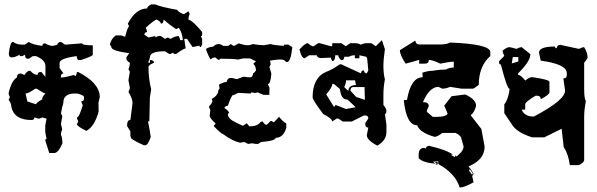

<svg xmlns="http://www.w3.org/2000/svg" viewBox="-20 -640 2707 870"><path d="M38.6 -450.2Q58.1 -438 74.7 -438H93.3L110.8 -450.2Q125.5 -438 171.4 -432.1Q173.8 -443.8 183.6 -443.8Q203.6 -432.1 219.7 -432.1L238.8 -437Q244.1 -450.2 256.3 -450.2L274.4 -438H280.3L352.1 -443.8Q352.1 -434.6 400.4 -434.6V-392.1Q400.4 -385.3 345.7 -367.7H339.8Q327.6 -367.7 327.6 -385.7Q250 -375.5 250 -355V-332L267.6 -307.1Q255.9 -305.2 255.9 -295.4V-289.1H261.7Q273.9 -289.1 316.9 -300.8Q316.9 -295.4 322.8 -295.4Q328.6 -306.6 328.6 -313.5H334.5Q432.1 -263.7 432.1 -199.7L426.3 -175.3L426.8 -133.8Q408.2 -66.4 371.1 -46.9Q328.6 -67.9 328.6 -77.6L334.5 -89.8Q328.6 -101.6 328.6 -107.9Q338.9 -108.9 355 -163.1Q348.6 -174.8 348.6 -181.2Q360.8 -181.2 360.8 -193.8V-199.7Q360.8 -208 330.6 -216.3H312Q267.1 -212.9 267.1 -175.3Q267.1 -168.9 262.2 -156.7L256.3 -126.5L262.2 -114.3L256.3 -77.6L262.2 -53.2Q256.3 -42.5 256.3 -28.8Q262.7 -16.6 262.7 9.8Q244.1 53.2 226.1 53.2H203.1L185.1 -3.9Q185.1 -10.3 190.9 -10.3L185.1 -41V-71.3L190.9 -102.1L171.4 -107.9Q160.2 -102.1 153.3 -102.1Q141.6 -107.9 135.7 -107.9Q135.7 -96.2 123 -96.2Q43.5 -96.2 31.2 -156.7Q31.2 -172.4 19 -187.5L24.9 -199.7Q19 -211.9 19 -217.8Q31.7 -273.9 56.6 -289.1Q56.6 -307.1 74.7 -307.1Q86.4 -300.8 93.3 -300.8Q93.3 -309.6 110.8 -319.3H117.2Q132.8 -300.8 149.9 -300.8Q151.9 -313.5 161.6 -313.5H168L185.5 -291.5L186 -319.3V-340.3Q186 -367.7 143.6 -385.7H128.9L110.8 -374H105Q93.3 -374 93.3 -392.1L80.6 -385.7H74.7Q68.4 -385.7 68.4 -392.1Q48.8 -379.9 32.2 -379.9Q20 -379.9 20 -397.9Q25.9 -450.2 38.6 -450.2ZM139.2 -237.8Q108.9 -216.3 95.7 -216.3L104 -180.2L143.1 -167.5Q143.1 -173.8 170.9 -189.5Q170.9 -203.1 186.5 -216.3Q179.2 -216.3 147 -237.8Z M665 -620.1H684.1Q702.6 -609.9 783.7 -595.2Q783.7 -588.9 808.6 -576.7H814.9L834 -588.9L839.8 -576.7Q834 -565.4 834 -551.3Q854.5 -545.4 896 -495.1V-482.9Q896 -476.6 890.1 -476.6L896 -463.9V-439L890.1 -426.8Q883.8 -426.8 883.8 -433.1L852.5 -426.8L827.6 -463.9H814.9L821.3 -420.4Q812.5 -420.4 777.8 -395.5H771.5Q765.1 -395.5 765.1 -401.9L752.4 -395.5H746.6L727.5 -407.7Q659.2 -407.7 659.2 -380.4Q659.2 -373.5 652.8 -361.3V-355.5H659.2V-367.7H665Q677.7 -365.7 677.7 -355.5Q652.8 -345.7 652.8 -336.4Q652.8 -283.7 665 -235.8L659.2 -198.2Q659.2 -184.6 656.7 -90.3H650.4Q656.7 -62.5 663.1 -19.5Q650.4 18.1 638.2 18.1H631.8Q589.8 -0.5 574.2 -13.2L570.8 -25.4V-44.4L555.7 -69.3Q555.7 -96.7 570.8 -96.7L580.6 -173.3Q580.6 -192.4 562 -223.6Q568.4 -235.4 568.4 -242.2L562 -276.9L568.4 -314.5L562 -326.7Q568.4 -338.9 568.4 -355.5Q552.7 -364.7 552.7 -374V-380.4L565.4 -398.9Q484.4 -409.7 484.4 -426.8L478 -439Q483.4 -463.9 504.4 -479.5H529.3L546.9 -473.1Q559.1 -520.5 565.4 -520.5L559.1 -532.7Q595.2 -601.6 646.5 -601.6Q646.5 -610.4 665 -620.1ZM640.1 -514.2Q646.5 -502 646.5 -495.1Q634.3 -493.2 634.3 -482.9L652.8 -470.2L684.1 -476.6V-470.2L696.3 -476.6H709L727.5 -463.9L740.2 -470.2L752.4 -463.9Q772.9 -476.6 790 -476.6Q796.4 -464.4 796.4 -458H808.6Q805.2 -494.1 790 -514.2L777.8 -507.8Q751 -525.4 721.2 -551.3Q721.2 -532.7 709 -532.7Q709 -541.5 690.4 -551.3Q681.2 -551.3 640.1 -514.2Z M1062 -443.4Q1088.9 -435.1 1098.1 -435.1H1101.1Q1113.8 -435.1 1125 -440.4Q1156.7 -435.1 1175.8 -435.1Q1203.1 -440.4 1205.6 -440.4Q1221.7 -435.1 1265.6 -432.1Q1266.6 -438 1271.5 -438H1286.6Q1301.8 -426.8 1304.7 -426.8Q1297.4 -358.9 1280.8 -358.9H1277.3Q1267.1 -370.1 1256.3 -370.1H1241.7Q1232.4 -370.1 1203.6 -365.2Q1206.5 -350.6 1206.5 -348.1L1200.7 -336.9Q1200.7 -335.9 1209.5 -306.6Q1206.1 -258.8 1193.4 -258.8L1201.2 -242.2L1200.2 -210H1174.8L1146 -221.7L1139.6 -219.2H1133.8L1118.7 -221.7Q1118.7 -216.3 1112.8 -216.3Q1107.4 -216.3 1059.1 -219.2Q1039.1 -208.5 1033.7 -208.5Q1023.9 -195.3 1012.7 -161.1Q997.6 -157.7 997.6 -152.8V-149.9Q1016.6 -138.2 1018.6 -127.4Q1012.7 -126.5 1012.7 -122.1Q1012.7 -101.6 1048.3 -85.4Q1077.6 -70.3 1080.1 -70.3Q1082.5 -70.3 1098.1 -81.5L1109.9 -67.4Q1146 -67.4 1160.6 -86.9Q1166.5 -89.8 1169.9 -89.8Q1179.7 -74.2 1187.5 -74.2Q1189.5 -74.2 1205.6 -91.3H1211.9L1220.7 -85.4L1244.6 -110.8Q1257.8 -92.8 1277.3 -80.1V-60.5Q1263.7 -15.6 1229.5 -15.6Q1229.5 -2 1160.6 3.9Q1160.6 6.8 1148.9 12.2H1146Q1133.3 12.2 1122.1 9.3L1104 12.2L1088.9 3.9H1085.9Q1075.7 3.9 1070.8 6.8Q1035.6 1 990.2 -32.7Q983.4 -32.7 948.2 -68.8L957 -80.1Q930.2 -104.5 930.2 -116.2L933.1 -141.6Q927.2 -150.9 927.2 -158.2Q942.4 -172.9 942.4 -183.6Q939.5 -189 939.5 -191.9Q969.2 -208 969.2 -231L975.1 -239.3L972.2 -255.9Q981.9 -263.7 1008.3 -270Q1008.3 -281.2 1020 -286.6H1032.2L1053.2 -281.2L1083 -292.5Q1103.5 -289.6 1115.7 -289.6Q1123.5 -289.6 1127.9 -309.1Q1132.3 -309.1 1139.6 -320.3V-323.2Q1139.6 -339.4 1127.9 -351.1L1139.6 -362.3L1112.8 -375.5H1083Q1080.1 -375.5 1059.1 -370.1Q1037.6 -374 976.6 -374Q976.6 -368.7 970.7 -368.7Q968.8 -368.7 955.6 -379.9Q945.8 -379.9 934.6 -371.6Q930.2 -371.6 913.6 -415.5Q913.6 -424.3 946.8 -429.2Q957 -440.4 970.7 -440.4Q980.5 -440.4 991.7 -432.1H1014.2L1025.9 -440.4L1038.1 -432.1H1041Z M1710.4 -458 1724.1 -417Q1717.3 -370.1 1717.3 -341.8Q1717.3 -305.7 1724.1 -280.3Q1717.3 -244.6 1717.3 -212.4V-164.6Q1731 -147.9 1731 -137.2Q1731 -123.5 1724.1 -123.5L1731 -75.7V-41.5Q1731 -3.9 1689.9 20Q1642.1 -4.9 1642.1 -27.8L1648.9 -62Q1635.3 -62 1635.3 -75.7V-82.5L1648.9 -103Q1648.9 -116.7 1635.3 -116.7H1628.4L1574.2 -89.4H1533.2L1512.7 -103H1505.9L1485.4 -89.4Q1484.4 -103.5 1444.3 -123.5Q1396.5 -187.5 1396.5 -198.7Q1396.5 -288.1 1458 -314.5Q1483.4 -323.2 1519.5 -348.6H1526.4L1615.2 -307.6Q1617.2 -321.3 1628.4 -321.3Q1630.9 -307.6 1642.1 -307.6L1648.9 -321.3L1644 -371.1Q1644 -384.8 1630.4 -384.8L1608.4 -389.6V-376H1587.9V-389.6Q1572.3 -389.6 1560.5 -382.8H1540Q1540 -367.2 1526.4 -367.2Q1512.7 -378.9 1512.7 -389.6H1499Q1499 -363.3 1485.4 -363.3Q1478.5 -376.5 1478.5 -378.9L1435.5 -377Q1418.5 -377 1415 -389.6H1380.9L1360.4 -376Q1346.7 -376 1336.9 -416Q1362.8 -444.3 1374 -444.3L1394.5 -430.7H1401.4L1421.9 -444.3H1428.7L1478.5 -430.7H1485.4V-444.3H1526.4L1546.9 -430.7L1567.4 -444.3H1587.9Q1603 -444.3 1615.2 -437.5Q1627 -444.3 1642.1 -444.3H1662.6L1683.1 -430.7ZM1548.3 -275.9Q1548.3 -264.2 1540 -244.6L1558.6 -228Q1558.6 -253.4 1592.8 -254.9L1588.9 -275.9ZM1485.8 -259.8Q1485.8 -244.1 1458 -212.4L1492.7 -156.7Q1499.5 -156.7 1499.5 -165L1547.9 -146L1591.8 -154.3L1555.2 -188.5Q1524.9 -188.5 1520.5 -236.3L1492.7 -259.8ZM1581.5 -245.6Q1567.9 -245.6 1567.9 -229L1593.8 -200.7L1633.3 -187.5L1631.8 -245.6Z M2068.4 115.7Q2063.5 90.8 2039.1 75.7Q2080.6 47.4 2080.6 23.4L2070.8 -11.2Q2070.8 -23.9 2044.9 -37.6H1983.9Q1962.4 -20 1948.7 -20Q1881.3 -39.6 1870.6 -72.3Q1821.3 -72.3 1809.6 -186L1824.2 -187.5Q1841.8 -290 1895.5 -290L1893.6 -310.5Q1919.9 -319.3 1939 -319.3Q1975.1 -325.2 2001.5 -325.2Q2016.6 -334 2036.1 -334V-360.4H2027.3Q2021 -360.4 1975.1 -351.6Q1939.5 -368.7 1922.9 -368.7Q1922.9 -351.6 1905.3 -351.6H1879.4V-368.7L1818.4 -351.6Q1792 -389.6 1792 -412.6L1861.8 -456.1Q1864.3 -438.5 1879.4 -438.5H1975.1Q2004.4 -438.5 2018.6 -447.3Q2201.7 -440.4 2201.7 -403.8V-386.2Q2149.4 -339.8 2149.4 -255.4Q2127.4 -238.3 2123 -238.3H2070.8L2018.6 -246.6Q2003.4 -238.3 1983.9 -238.3L1966.3 -246.6Q1925.3 -245.1 1896.5 -177.2Q1922.9 -177.2 1922.9 -159.7Q1914.1 -142.6 1914.1 -133.3L1941.4 -110.4H1958.5Q2000.5 -110.4 2008.3 -124.5Q2000.5 -146 1992.7 -161.1L2026.4 -204.1L2088.4 -211.9Q2137.2 -189.5 2137.2 -161.1Q2130.9 -131.8 2112.8 -117.7L2161.1 -55.7L2175.8 23.4Q2175.8 89.8 2089.4 119.1Z M1924.3 20.8Q2001.3 38.4 2032.1 60.4L2022 61.5L2042.3 72.1L2043.1 63.6L2063 82.3Q2107.1 108.7 2125.9 148.3L2119.6 157.9L2125.9 186Q2083.3 209.8 2063 209.8Q2044.2 146.8 1966.5 103.4L1965.3 91.1L1941.5 92.9L1954.8 101.7Q1897.4 97.9 1877.1 77.1V60.4Q1877.1 30.2 1902.1 30.2L1907.9 33.1Q1913.8 20.8 1924.3 20.8ZM1963.8 94.9 1962.6 105.2 1952.8 106.1 1958.7 101.4 1950.5 94.6ZM2104 131.6 2119.2 152.1 2122.4 146.5Q2114.9 132.4 2106 124.8L2107.9 131.6Z M2562 108.4Q2555.7 58.6 2534.2 25.9L2524.9 -56.6L2446.3 -17.6H2391.1Q2317.9 -41 2296.9 -80.1L2265.1 -127.4V-167Q2284.2 -191.9 2289.1 -237.3Q2277.8 -237.3 2249.5 -347.7Q2241.7 -347.7 2241.7 -355.5V-363.3L2265.1 -386.7Q2257.3 -401.9 2257.3 -410.6Q2276.4 -426.3 2289.1 -426.3Q2293 -426.3 2320.3 -418.5Q2335.4 -426.3 2343.8 -426.3L2383.3 -394.5Q2383.3 -362.3 2328.1 -308.1V-300.3Q2340.3 -300.3 2359.9 -274.9Q2378.9 -290.5 2391.1 -290.5Q2469.7 -279.3 2469.7 -269V-221.7Q2469.2 -210.9 2430.2 -190.4Q2430.2 -206.1 2414.6 -206.1H2406.7Q2359.9 -178.7 2359.9 -167V-143.1H2343.8Q2356.4 -111.8 2398.9 -111.8Q2540.5 -186 2540.5 -229.5L2532.7 -284.7Q2548.3 -284.7 2548.3 -300.3V-308.1Q2548.3 -349.6 2430.2 -365.2L2422.4 -401.4Q2422.4 -429.2 2494.6 -429.2Q2494.6 -421.4 2502.4 -421.4Q2504.9 -437 2518.1 -437L2603.5 -418.5Q2618.7 -426.3 2627 -426.3Q2642.6 -400.4 2642.6 -378.9Q2642.6 -375 2627 -355.5V-237.3Q2627 -192.4 2634.8 -182.6Q2627 -140.1 2627 -111.8V85Q2627 96.2 2603.5 108.4ZM2328.6 -361.3V-381.3H2303.7L2298.8 -352.5Z"/></svg>

Font: Truetypewriter PolyglOTT
Style: Regular
Weight: 400
Designer: Sergey Beatoff a.k.a. Sam_T
Version: Version 3.76